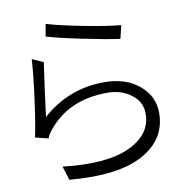

<svg xmlns="http://www.w3.org/2000/svg" viewBox="-88 -859 975 993"><g transform="rotate(-10 399.0 -362.5)"><path d="M205.1 -709C243.2 -697.3 304.7 -682.6 389.6 -665C474.6 -647.5 539.1 -635.7 584 -629.9L600.6 -699.2C555.7 -703.1 490.2 -712.9 405.3 -729.5C320.3 -746.1 257.8 -760.7 216.8 -773.4ZM114.3 -606.4C111.3 -557.6 104.5 -489.3 92.8 -402.3C81.1 -315.4 70.3 -249 60.5 -204.1L128.9 -187.5C134.8 -203.1 144.5 -218.8 158.2 -234.4C232.4 -323.2 335.9 -367.2 467.8 -367.2C518.6 -367.2 560.5 -353.5 594.7 -327.1C628.9 -300.8 645.5 -267.6 645.5 -226.6C645.5 -153.3 604.5 -97.7 523.4 -60.5C442.4 -23.4 326.2 -13.7 174.8 -31.2L197.3 42C369.1 56.6 498 40 585 -8.8C671.9 -56.6 714.8 -127 714.8 -218.8C714.8 -277.3 691.4 -326.2 644.5 -365.2C597.7 -404.3 537.1 -423.8 462.9 -423.8C336.9 -423.8 227.5 -381.8 134.8 -298.8C136.7 -316.4 142.6 -361.3 152.3 -433.6C162.1 -505.9 168.9 -554.7 172.9 -580.1Z"/></g></svg>

Font: Gen Shin Gothic P Normal
Style: Regular
Weight: 300
Designer: [Source Han Sans]
Ryoko NISHIZUKA  (kana & ideographs); Paul D. Hunt (Latin, Greek & Cyrillic); Wenlong ZHANG  (bopomofo
Version: Version 1.002.20150607